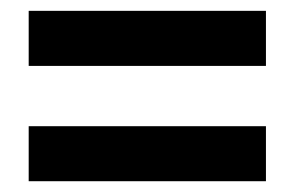

<svg xmlns="http://www.w3.org/2000/svg" viewBox="-20 -504 546 356"><path d="M33.2 -483.9H473.1V-381.8H33.2ZM33.2 -270H473.1V-168H33.2Z"/></svg>

Font: Montserrat arm SemiBold
Style: Regular
Weight: 600
Designer: Julieta Ulanovsky
Foundry: Julieta Ulanovsky
Version: Version 6.000;PS 006.000;hotconv 1.0.88;makeotf.lib2.5.64775